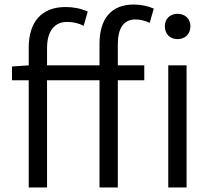

<svg xmlns="http://www.w3.org/2000/svg" viewBox="-20 -829 939 849"><path d="M724 0H805V-540H724ZM765 -656C798 -656 822 -678 822 -713C822 -746 798 -768 765 -768C732 -768 709 -746 709 -713C709 -678 732 -656 765 -656ZM33 -474H107V0H188V-474H420V0H501V-474H618V-540H501V-633C501 -705 527 -743 579 -743C599 -743 620 -738 642 -728L660 -791C635 -802 603 -809 572 -809C469 -809 420 -743 420 -635V-540H188V-616C188 -690 220 -732 276 -732C303 -732 326 -727 350 -715L368 -778C339 -791 305 -798 270 -798C163 -798 107 -731 107 -619V-540L33 -535Z"/></svg>

Font: ChiuKong Gothic CL Normal
Style: Regular
Weight: 350
Designer: Ryoko NISHIZUKA 西塚涼子 (kana, bopomofo & ideographs); Paul D. Hunt (Latin, Greek & Cyrillic); Sandoll Communications 산돌커뮤니
Foundry: Adobe
Version: Version 1.300